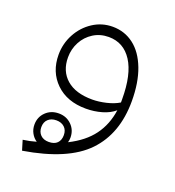

<svg xmlns="http://www.w3.org/2000/svg" viewBox="-114 -444 716 786"><g transform="rotate(20 244.0 -51.0)"><path d="M422 -93Q422 49 340 134.5Q258 220 69 251L56 208Q86 204 113 196Q98 186 89 169.5Q80 153 80 133Q80 100 102.5 78Q125 56 159 56Q192 56 214.5 78Q237 100 237 133Q237 144 234 154Q300 121 335 73.5Q370 26 379 -38Q357 -19 324 -9.5Q291 0 255 0Q173 0 124 -47.5Q75 -95 75 -170Q75 -218 97.5 -260Q120 -302 159 -327.5Q198 -353 245 -353Q297 -353 337 -322.5Q377 -292 399.5 -233Q422 -174 422 -93ZM382 -73V-87Q382 -195 345.5 -251.5Q309 -308 244 -308Q207 -308 177.5 -289.5Q148 -271 131.5 -240Q115 -209 115 -173Q115 -113 154.5 -78.5Q194 -44 267 -44Q295 -44 327 -51.5Q359 -59 382 -73ZM110 133Q110 154 123 167Q136 180 159 180Q183 180 195.5 167.5Q208 155 208 133Q208 111 194.5 98.5Q181 86 159 86Q137 86 123.5 98.5Q110 111 110 133Z"/></g></svg>

Font: FiraGO ExtraLight
Style: Regular
Weight: 200
Designer: bBox Type
Foundry: bBox Type GmbH
Version: Version 1.001